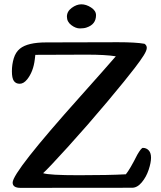

<svg xmlns="http://www.w3.org/2000/svg" viewBox="-20 -885 760 905"><path d="M432.6 -813.5Q432.6 -770 388.2 -755.4Q376 -751 356.4 -751Q336.9 -751 316.2 -766.6Q295.4 -782.2 295.4 -806.6Q295.4 -831.1 318.1 -847.9Q340.8 -864.7 363.5 -864.7Q386.2 -864.7 409.4 -849.6Q432.6 -834.5 432.6 -813.5ZM602.5 0 76.7 0.5Q39.6 0.5 39.6 -24.4Q39.6 -74.2 357.9 -429.7Q480 -566.4 525.9 -619.6Q479 -627.4 388.7 -627.4L146.5 -626.5L144 -605Q137.2 -547.4 107.9 -510.7Q91.3 -490.2 73 -490.2Q54.7 -490.2 45.4 -503.4Q36.1 -516.6 36.1 -548.8Q36.1 -581.1 44.9 -610.1Q53.7 -639.2 74.2 -655.8Q110.4 -685.1 197.8 -685.1L536.1 -686Q619.6 -686 660.6 -678.7L660.2 -679.2Q671.9 -671.9 671.9 -659.4Q671.9 -647 657 -623.3Q642.1 -599.6 614.3 -563.5Q577.6 -515.1 485.4 -405Q393.1 -294.9 299.6 -191.9Q206.1 -88.9 183.1 -68.8Q210.4 -59.1 351.8 -59.1Q493.2 -59.1 573.2 -63.5Q592.3 -86.4 627.4 -156.2Q646 -188 653.3 -188Q669.9 -188 680.9 -176.3Q691.9 -164.6 691.9 -141.6Q691.9 -118.7 680.7 -84.7Q669.4 -50.8 648.2 -25.4Q627 0 602.5 0Z"/></svg>

Font: Corben
Style: Regular
Weight: 400
Designer: vernon adams
Foundry: vernon adams
Version: Version 1.101